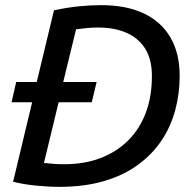

<svg xmlns="http://www.w3.org/2000/svg" viewBox="-20 -720 754 747"><path d="M210 7Q169 7 119 2Q69 -3 31 -13L105 -322H25L43 -401H123L190 -680Q243 -691 287.5 -695.5Q332 -700 373 -700Q471 -700 539 -668Q607 -636 643 -574.5Q679 -513 679 -425Q679 -355 661.5 -290.5Q644 -226 607.5 -172Q571 -118 515 -77.5Q459 -37 383 -15Q307 7 210 7ZM229 -81Q308 -81 371 -105Q434 -129 479 -174Q524 -219 547.5 -282Q571 -345 571 -424Q571 -489 545 -530.5Q519 -572 472 -592.5Q425 -613 361 -613Q341 -613 319 -611Q297 -609 276 -606L226 -401H356L337 -322H208L151 -86Q170 -84 189 -82.5Q208 -81 229 -81Z"/></svg>

Font: Ubuntu Sans Medium
Style: Italic
Weight: 500
Italic angle: -13.5°
Designer: Dalton Maag Ltd
Foundry: Dalton Maag Ltd
Version: Version 1.006